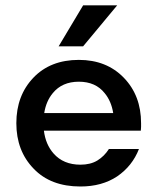

<svg xmlns="http://www.w3.org/2000/svg" viewBox="-20 -675 578 705"><path d="M40 -222.7C40 -154.9 61.2 -99.3 103.5 -55.7C145.2 -12 202.5 9.8 275.4 9.8C328.1 9.8 373 -2.6 410.2 -27.3C447.3 -52.7 474 -86.3 490.2 -127.9H433.6H398.4H392.6H379.9C368.8 -110.4 354.8 -96.4 337.9 -85.9C321 -75.5 300.1 -70.3 275.4 -70.3C233.7 -70.3 200.8 -84 176.8 -111.3C157.1 -133.6 145.3 -161.6 141.2 -195.3H398.4H443.4H459H497.1C497.1 -199.9 497.4 -204.4 498 -209V-222.7C498 -290.4 476.9 -346 434.6 -389.6C392.3 -433.3 337.2 -455.1 269.5 -455.1C199.9 -455.1 144.2 -433.3 102.5 -389.6C60.9 -346 40 -290.4 40 -222.7ZM195.3 -504.9H285.2C347.7 -579.8 389.3 -629.9 410.2 -655.3H285.2C240.2 -580.4 210.3 -530.3 195.3 -504.9ZM142.4 -259.8C147 -289 157.5 -313.4 173.8 -333C196.6 -361 228.5 -375 269.5 -375C310.6 -375 342.1 -361 364.3 -333C380.6 -313.4 391 -289 395.7 -259.8Z"/></svg>

Font: Helmet
Style: Regular
Weight: 400
Designer: Carl Enlund
Version: 1.0